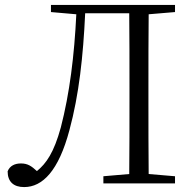

<svg xmlns="http://www.w3.org/2000/svg" viewBox="-20 -745 793 780"><path d="M187 -696 290 -687C282 -520 263 -366 227 -227C199 -125 168 -81 130 -50C108 -70 93 -81 65 -81C41 -81 20 -72 11 -49C11 -6 36 15 78 15C153 15 218 -51 262 -216C301 -360 318 -517 326 -691H505C506 -593 506 -491 506 -390V-335C506 -234 506 -136 505 -38L400 -29V0H691V-29L584 -38C583 -137 583 -235 583 -335V-390C583 -490 583 -590 584 -687L691 -696V-725H187Z"/></svg>

Font: Noto Serif CJK KR Light
Style: Regular
Weight: 300
Designer: Ryoko NISHIZUKA 西塚涼子 (kana & ideographs); Frank Grießhammer (Latin, Greek & Cyrillic); Wenlong ZHANG 张文龙 (bopomofo); San
Foundry: Adobe
Version: Version 2.001;hotconv 1.1.0;makeotfexe 2.6.0